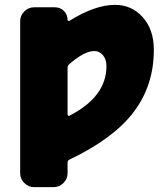

<svg xmlns="http://www.w3.org/2000/svg" viewBox="-20 -550 686 790"><path d="M266 -74Q418 -152 418 -278Q418 -306 403.5 -323Q389 -340 368 -340Q327 -340 265 -286Q258 -279 258 -272V-79Q258 -76 261 -74Q264 -72 266 -74ZM453 -530Q522 -530 567.5 -479Q613 -428 613 -345Q613 -198 529.5 -88.5Q446 21 267 106Q258 110 258 119V163Q258 186 241 203Q224 220 201 220H120Q97 220 80 203Q63 186 63 163V-463Q63 -486 80 -503Q97 -520 120 -520H206Q228 -520 243 -505Q258 -490 258 -468Q258 -466 260.5 -464.5Q263 -463 265 -464Q371 -530 453 -530Z"/></svg>

Font: Rounded Mplus 1c Black
Style: Regular
Weight: 900
Version: Version 1.059.20150529